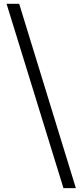

<svg xmlns="http://www.w3.org/2000/svg" viewBox="-20 -813 432 1012"><path d="M314.5 178.7 14.6 -793H81.1L379.9 178.7Z"/></svg>

Font: GenYoGothic TW TTF Regular
Style: Regular
Weight: 400
Version: Version 1.300